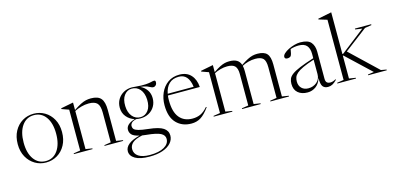

<svg xmlns="http://www.w3.org/2000/svg" viewBox="-82 -1268 4167 2026"><g transform="rotate(-15 2001.0 -255.0)"><path d="M279 10Q213.5 10 158.8 -22.5Q104 -55 71 -114.2Q38 -173.5 38 -253.5Q38 -335 70.5 -395.2Q103 -455.5 158.2 -488.8Q213.5 -522 282 -522Q348 -522 402.8 -489.5Q457.5 -457 490.2 -398Q523 -339 523 -258.5Q523 -177 490.2 -116.5Q457.5 -56 402 -23Q346.5 10 279 10ZM280 -5.5Q362 -5.5 410.2 -73.8Q458.5 -142 458.5 -258.5Q458.5 -373 410.5 -439.8Q362.5 -506.5 281 -506.5Q199 -506.5 150.8 -438.2Q102.5 -370 102.5 -253.5Q102.5 -139 150.5 -72.2Q198.5 -5.5 280 -5.5Z M918.5 -8 991 -19.5V-343.5Q991 -418 963.8 -447Q936.5 -476 872 -476Q830.5 -476 788.5 -464.2Q746.5 -452.5 715.5 -435.5V-19.5L787.5 -8V0H583.5V-8L657 -19.5V-466Q649 -469 631 -475Q613 -481 579 -493.5V-501.5L712.5 -527.5H715.5V-446.5Q761.5 -477.5 793.8 -493.8Q826 -510 852.5 -516Q879 -522 907.5 -522Q984.5 -522 1017 -484Q1049.5 -446 1049.5 -358V-19.5L1122 -8V0H918.5Z M1360 -182Q1337.5 -182 1316 -186.5Q1277 -178.5 1262.2 -162.2Q1247.5 -146 1247.5 -127.5Q1247.5 -108 1259.2 -94.2Q1271 -80.5 1306 -70.5Q1341 -60.5 1411.5 -53Q1526 -41 1571.8 -10Q1617.5 21 1617.5 73Q1617.5 118 1585.8 154.2Q1554 190.5 1494.2 211.5Q1434.5 232.5 1350 232.5Q1246.5 232.5 1193.5 201Q1140.5 169.5 1140.5 119.5Q1140.5 76.5 1180.5 43.8Q1220.5 11 1303 -9.5Q1242.5 -23 1221.5 -46Q1200.5 -69 1200.5 -99.5Q1200.5 -161 1298.5 -191Q1245.5 -207 1211.5 -248.5Q1177.5 -290 1177.5 -347.5Q1177.5 -398.5 1201 -437.8Q1224.5 -477 1265 -499.5Q1305.5 -522 1356 -522Q1374 -522 1390.5 -519.5Q1465.5 -512.5 1506.2 -515.5Q1547 -518.5 1567.2 -524Q1587.5 -529.5 1601 -529.5Q1616 -529.5 1616 -511Q1616 -489.5 1604.2 -477.2Q1592.5 -465 1576 -465Q1563 -465 1550.5 -472.5Q1538 -480 1514 -489.5Q1490 -499 1442 -504.5Q1486 -484.5 1512.8 -446Q1539.5 -407.5 1539.5 -356Q1539.5 -305.5 1516.2 -266Q1493 -226.5 1452.2 -204.2Q1411.5 -182 1360 -182ZM1368 -194.5Q1417.5 -196.5 1449.5 -238.5Q1481.5 -280.5 1479 -356Q1476 -428 1440.5 -469.5Q1405 -511 1348 -509.5Q1299.5 -508 1267.5 -465.8Q1235.5 -423.5 1238 -348Q1240.5 -277 1276.2 -235Q1312 -193 1368 -194.5ZM1190.5 109Q1190.5 159.5 1233.5 188Q1276.5 216.5 1357.5 216.5Q1457.5 216.5 1514 183.8Q1570.5 151 1570.5 97Q1570.5 57 1527.8 34.5Q1485 12 1373 1.5Q1349.5 -1 1330 -4Q1254 12 1222.2 40.8Q1190.5 69.5 1190.5 109Z M1874.5 -522Q1955 -522 2000 -472Q2045 -422 2050 -340.5H1701.5Q1698.5 -316 1698.5 -288Q1698.5 -161.5 1749 -99.8Q1799.5 -38 1892 -38Q1940 -38 1979.2 -56Q2018.5 -74 2058.5 -120.5L2065 -115.5Q2014 -45 1969.5 -17.5Q1925 10 1867 10Q1766 10 1703.2 -55.2Q1640.5 -120.5 1640.5 -250Q1640.5 -323 1668 -385Q1695.5 -447 1748 -484.5Q1800.5 -522 1874.5 -522ZM1863 -502.5Q1795 -502.5 1756 -464.2Q1717 -426 1704.5 -359H1988Q1969 -502.5 1863 -502.5Z M2552 -379.5V-19.5L2624.5 -8V0H2421V-8L2493.5 -19.5V-364.5Q2493.5 -423.5 2469.2 -449.8Q2445 -476 2384.5 -476Q2347.5 -476 2309.5 -465.5Q2271.5 -455 2243 -439.5V-19.5L2315 -8V0H2111V-8L2184.5 -19.5V-466Q2176.5 -469 2158.5 -475Q2140.5 -481 2106.5 -493.5V-501.5L2240 -527.5H2243V-451.5Q2285 -480 2315 -495.2Q2345 -510.5 2369.5 -516.2Q2394 -522 2420 -522Q2472 -522 2501.8 -504.2Q2531.5 -486.5 2543 -449.5Q2586.5 -478.5 2617.2 -494.2Q2648 -510 2673.5 -516Q2699 -522 2726 -522Q2799 -522 2830 -487.5Q2861 -453 2861 -369.5V-19.5L2933.5 -8V0H2730V-8L2802.5 -19.5V-355Q2802.5 -425 2777 -450.5Q2751.5 -476 2691 -476Q2653 -476 2614 -465.5Q2575 -455 2546 -438.5Q2552 -414 2552 -379.5Z M3359 9.5Q3319.5 9.5 3301.2 -15.8Q3283 -41 3284 -108Q3268 -50.5 3227.5 -20.2Q3187 10 3136 10Q3070.5 10 3031.2 -23.8Q2992 -57.5 2992 -121Q2992 -151.5 3001.8 -175.8Q3011.5 -200 3041.2 -222.2Q3071 -244.5 3129.5 -268.8Q3188 -293 3285 -324V-372Q3285 -430 3257.8 -461.8Q3230.5 -493.5 3169.5 -493.5Q3123.5 -493.5 3079.5 -479Q3076 -454.5 3071 -434.2Q3066 -414 3060 -406.5Q3054.5 -400 3044 -396.2Q3033.5 -392.5 3023 -392.5Q2993 -392.5 2993 -415.5Q2993 -434 3013.2 -452.8Q3033.5 -471.5 3065 -487Q3096.5 -502.5 3131 -511.8Q3165.5 -521 3194.5 -521Q3279.5 -521 3311.5 -482Q3343.5 -443 3343.5 -379V-85Q3343.5 -53 3357.5 -41.2Q3371.5 -29.5 3391.5 -29.5Q3408 -29.5 3422 -33.8Q3436 -38 3455.5 -49.5V-40.5Q3429.5 -13.5 3407 -2Q3384.5 9.5 3359 9.5ZM3053.5 -130.5Q3053.5 -84 3081.5 -57Q3109.5 -30 3154.5 -30Q3208 -30 3246.5 -62.2Q3285 -94.5 3285 -150.5V-308Q3207.5 -283 3161.2 -261.2Q3115 -239.5 3091.8 -218.8Q3068.5 -198 3061 -176.8Q3053.5 -155.5 3053.5 -130.5Z M3593.5 -19.5 3665.5 -8V0H3461.5V-8L3535 -19.5V-677Q3525.5 -680 3499.2 -687.8Q3473 -695.5 3444 -704.5V-712.5L3590.5 -742H3593.5V-286.5H3601L3865.5 -491.5L3790.5 -502.5V-512H3968V-502.5L3895.5 -491L3645.5 -300.5L3942 -18.5L4001.5 -8V0H3798V-8L3865 -18L3599.5 -268.5H3593.5Z"/></g></svg>

Font: Newsreader Display Light
Style: Regular
Weight: 300
Designer: Hugues Gentile
Foundry: Production Type
Version: Version 1.001